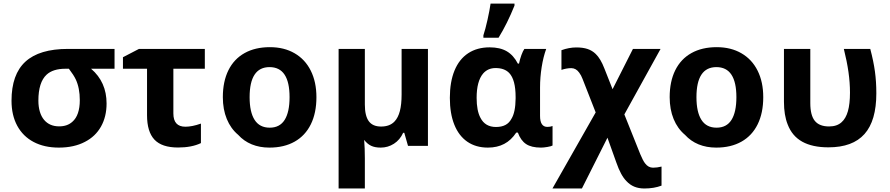

<svg xmlns="http://www.w3.org/2000/svg" viewBox="-20 -822 5013 1082"><path d="M44.9 -254.4Q44.9 -402.8 123.3 -474.6Q201.7 -546.4 363.3 -546.4H625.5V-434.6H493.2Q580.6 -359.9 580.6 -238.8Q580.6 -164.6 549.1 -108.6Q517.6 -52.7 458.5 -22.5Q397 9.8 311.5 9.8Q229.5 9.8 169.4 -22Q109.4 -53.7 77.1 -113.3Q44.9 -172.9 44.9 -254.4ZM387.7 -135.7Q408.7 -153.8 419.2 -184.6Q429.7 -215.3 429.7 -257.3Q429.7 -325.7 407.2 -374Q395.5 -398.9 368.2 -434.6H349.1Q278.8 -434.6 242.7 -401.4Q196.3 -358.4 196.3 -254.9Q196.3 -220.2 204.6 -192.6Q212.9 -165 228.5 -146.5Q259.3 -109.9 313.5 -109.9Q359.4 -109.9 387.7 -135.7Z M808.6 -172.9V-434.6H672.9V-499.5L763.2 -546.4H1134.3V-434.6H957V-182.6Q957 -107.9 1024.9 -107.9Q1062.5 -107.9 1112.3 -125.5V-15.6Q1060.5 9.3 983.4 9.3Q892.1 9.3 850.3 -35.2Q808.6 -79.6 808.6 -172.9Z M1322.3 -62Q1280.3 -97.2 1258.1 -151.4Q1235.8 -205.6 1235.8 -274.4Q1235.8 -362.8 1267.3 -426.3Q1298.8 -489.7 1358.4 -522.9Q1418 -556.2 1501 -556.2Q1581.1 -556.2 1640.4 -521.7Q1699.7 -487.3 1731.4 -423.6Q1763.2 -359.9 1763.2 -274.4Q1763.2 -185.5 1731.7 -121.6Q1700.2 -57.6 1640.6 -23.9Q1581.1 9.8 1498 9.8Q1443.4 9.8 1398.7 -8.5Q1354 -26.9 1322.3 -62ZM1611.8 -274.4Q1611.8 -443.8 1499 -443.8Q1386.7 -443.8 1386.7 -274.4Q1386.7 -190.4 1414.8 -146.5Q1442.9 -102.5 1500 -102.5Q1556.6 -102.5 1584.2 -146.5Q1611.8 -190.4 1611.8 -274.4Z M1888.2 -546.4H2036.1V-232.9Q2036.1 -169.4 2058.1 -139.2Q2080.1 -108.9 2127.4 -108.9Q2176.8 -108.9 2203.6 -137.7Q2223.6 -158.7 2233.4 -196Q2243.2 -233.4 2243.2 -289.1V-546.4H2391.6V0H2279.3L2258.3 -73.7H2252Q2233.9 -33.7 2200 -12Q2166 9.8 2125.5 9.8Q2092.8 9.8 2071.3 -0.5Q2049.8 -10.7 2032.2 -33.7Q2036.1 13.2 2036.1 70.3V240.2H1888.2Z M2515.1 -270.5Q2515.1 -360.8 2541.5 -424.8Q2567.9 -488.8 2618.4 -522Q2668.9 -555.2 2739.7 -555.2Q2797.9 -555.2 2835.9 -533Q2874 -510.7 2898.4 -463.4H2904.8Q2910.2 -489.3 2918.5 -512Q2926.8 -534.7 2935.1 -546.4H3058.1Q3041.5 -501 3032.5 -443.6Q3023.4 -386.2 3023.4 -329.1V-168.9Q3023.4 -106.9 3064.5 -106.9Q3081.1 -106.9 3093.8 -111.8V-2Q3086.9 2.4 3065.2 6.1Q3043.5 9.8 3028.8 9.8Q2974.6 9.8 2944.6 -10.3Q2914.6 -30.3 2898.4 -74.7H2889.2Q2860.8 -31.7 2821.3 -11Q2781.7 9.8 2729.5 9.8Q2661.6 9.8 2613.5 -23.4Q2565.4 -56.6 2540.3 -119.4Q2515.1 -182.1 2515.1 -270.5ZM2862.3 -152.8Q2884.8 -189 2885.7 -266.6V-275.4Q2885.7 -372.6 2849.6 -410.6Q2822.8 -438.5 2772.9 -438.5Q2729.5 -438.5 2702.6 -407.7Q2666 -364.3 2666 -270.5Q2666 -198.2 2687.5 -158.2Q2713.9 -106.4 2774.9 -106.4Q2806.6 -106.4 2828.1 -117.7Q2849.6 -128.9 2862.3 -152.8ZM2744.6 -801.8H2879.4V-790.5Q2838.9 -689.5 2789.6 -609.4H2704.1V-623Q2715.3 -656.7 2727.3 -710.4Q2739.3 -764.2 2744.6 -801.8Z M3336.9 -188.5 3262.7 -377.9Q3255.4 -397.5 3244.1 -412.6Q3226.1 -438 3199.2 -438Q3172.9 -438 3144 -428.2V-539.1Q3187 -554.7 3228 -554.7Q3265.1 -554.7 3291.3 -545.9Q3317.4 -537.1 3336.9 -518.1Q3364.7 -491.7 3386.2 -435.5L3432.1 -319.3L3546.9 -546.4H3702.6L3498.5 -177.2L3588.4 47.4Q3603.5 84 3615.7 99.1Q3633.8 123 3660.2 123Q3682.6 123 3708 116.7V224.1Q3665.5 240.2 3611.3 240.2Q3579.6 240.2 3554.7 230Q3529.8 219.7 3510.3 198.7Q3478.5 167 3453.1 93.3L3403.3 -45.9L3259.3 240.2H3093.3Z M3840.3 -62Q3798.3 -97.2 3776.1 -151.4Q3753.9 -205.6 3753.9 -274.4Q3753.9 -362.8 3785.4 -426.3Q3816.9 -489.7 3876.5 -522.9Q3936 -556.2 4019 -556.2Q4099.1 -556.2 4158.4 -521.7Q4217.8 -487.3 4249.5 -423.6Q4281.2 -359.9 4281.2 -274.4Q4281.2 -185.5 4249.8 -121.6Q4218.3 -57.6 4158.7 -23.9Q4099.1 9.8 4016.1 9.8Q3961.4 9.8 3916.7 -8.5Q3872.1 -26.9 3840.3 -62ZM4129.9 -274.4Q4129.9 -443.8 4017.1 -443.8Q3904.8 -443.8 3904.8 -274.4Q3904.8 -190.4 3932.9 -146.5Q3960.9 -102.5 4018.1 -102.5Q4074.7 -102.5 4102.3 -146.5Q4129.9 -190.4 4129.9 -274.4Z M4418.9 -120.6Q4397.9 -172.9 4397.9 -249V-546.4H4546.4V-240.7Q4546.4 -172.4 4571.8 -140.9Q4597.2 -109.4 4652.3 -109.4Q4696.8 -109.4 4722.7 -133.3Q4746.6 -154.3 4758.3 -195.3Q4770 -236.3 4770 -299.8Q4770 -356 4761.5 -416Q4752.9 -476.1 4735.4 -546.4H4884.3Q4902.8 -476.6 4910.6 -419.2Q4918.5 -361.8 4918.5 -295.9Q4918.5 -141.6 4851.8 -66.7Q4785.2 8.3 4648.4 8.3Q4558.6 8.3 4501.2 -23.4Q4443.8 -55.2 4418.9 -120.6Z"/></svg>

Font: Viking Open Sans
Style: Bold
Weight: 700
Foundry: Ascender Corporation
Version: Version 2.001